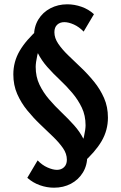

<svg xmlns="http://www.w3.org/2000/svg" viewBox="-20 -678 561 893"><path d="M362 83 329 30Q363 -8 370.5 -42.5Q378 -77 378 -95Q378 -141 360.5 -177.5Q343 -214 316 -246Q289 -278 258 -307Q227 -336 200 -366.5Q173 -397 155.5 -432Q138 -467 138 -509Q138 -554 158.5 -587.5Q179 -621 214.5 -639.5Q250 -658 293 -658Q326 -658 359 -646.5Q392 -635 417 -612L369 -531Q348 -553 323.5 -564Q299 -575 279 -575Q259 -575 246 -563Q233 -551 233 -528Q233 -501 251 -474.5Q269 -448 297.5 -420.5Q326 -393 357.5 -363Q389 -333 417.5 -298Q446 -263 464 -222Q482 -181 482 -131Q482 -72 452.5 -21.5Q423 29 362 83ZM231 195Q198 195 165.5 183.5Q133 172 107 149L155 68Q176 90 201 101Q226 112 245 112Q265 112 278 99.5Q291 87 291 65Q291 37 273 11Q255 -15 226.5 -42.5Q198 -70 166.5 -100Q135 -130 106.5 -165Q78 -200 60 -241Q42 -282 42 -332Q42 -391 71.5 -441.5Q101 -492 162 -546L195 -493Q161 -456 153.5 -421Q146 -386 146 -367Q146 -321 163.5 -284.5Q181 -248 208 -216.5Q235 -185 266 -155.5Q297 -126 324 -96Q351 -66 368.5 -31.5Q386 3 386 46Q386 91 365.5 124.5Q345 158 310 176.5Q275 195 231 195Z"/></svg>

Font: Ysabeau
Style: Bold
Weight: 700
Designer: Christian Thalmann (Catharsis Fonts)
Version: Version 2.000;gftools[0.9.27.dev2+g8671c4b]